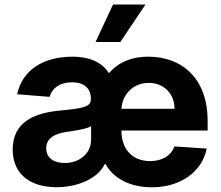

<svg xmlns="http://www.w3.org/2000/svg" viewBox="-20 -797 954 828"><path d="M634.2 10.7C757.8 10.7 850.5 -55 871.8 -156.2L732.2 -165.5C716.6 -123.9 677.6 -102.3 627.1 -102.3C551.8 -102.3 503.6 -152.7 503.6 -233.7V-234H875.4V-275.6C875.4 -460.9 763.1 -552.6 618.6 -552.6C548.7 -552.6 492.2 -529.8 449.6 -481.5C416.9 -534.8 353.7 -552.6 294 -552.6C159.8 -552.6 75.3 -490.1 54 -390.6L193.9 -379.3C203.8 -415.5 236.9 -442.1 290.8 -442.1C342.3 -442.1 371.8 -416.5 371.8 -371.4V-369.3C371.8 -334.5 334.9 -329.9 239.7 -320.3C132.1 -310.4 34.8 -273.8 34.8 -152.3C34.8 -44.7 111.5 10.3 224.4 10.3C317.1 10.3 402.7 -28.1 431.5 -89.1H435.4C470.9 -24.9 544.7 10.7 634.2 10.7ZM259.2 -94.1C212.7 -94.1 179.3 -115.8 179.3 -157.3C179.3 -199.9 214.5 -220.9 267.8 -228.3C300.8 -233 354.8 -240.8 372.9 -252.8V-195C372.9 -137.8 325.6 -94.1 259.2 -94.1ZM503.6 -327.8C507.1 -389.6 554 -439.6 621.4 -439.6C686.8 -439.6 732.2 -392.8 733 -327.8ZM392 -615.8H498.9L607.2 -777.3H467.3Z"/></svg>

Font: Karasuma Gothic
Style: Bold
Weight: 700
Designer: Rasmus Andersson / Ryoko Nishizuka
Foundry: Genbu
Version: Version 1.00